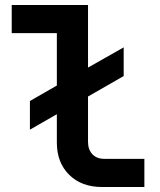

<svg xmlns="http://www.w3.org/2000/svg" viewBox="-20 -750 640 770"><path d="M100 -230V-345L208 -407V-617H27V-730H333V-479L476 -560V-445L333 -363V-181Q333 -150 350.5 -131.5Q368 -113 398 -113H559V0H389Q307 0 257.5 -49Q208 -98 208 -178V-292Z"/></svg>

Font: JetBrains Mono NL
Style: Bold
Weight: 700
Monospace: yes
Designer: Philipp Nurullin, Konstantin Bulenkov
Foundry: JetBrains
Version: Version 2.305; ttfautohint (v1.8.4.7-5d5b)